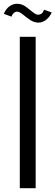

<svg xmlns="http://www.w3.org/2000/svg" viewBox="-20 -984 290 1004"><path d="M83.5 -791.5H166.5V0H83.5ZM69.8 -964.4Q97.2 -964.4 123 -942.9L150.9 -920.9Q153.8 -918.9 157.5 -916.3Q161.1 -913.6 163.1 -912.4Q165 -911.1 168 -909.7Q170.9 -908.2 173.3 -907.7Q175.8 -907.2 179.2 -907.2Q201.7 -907.2 210.4 -933.1L250 -918.9Q243.2 -899.9 224.1 -882.8Q205.1 -865.7 179.2 -865.7Q154.3 -865.7 126 -887.7L98.1 -909.2Q81.1 -922.9 69.8 -922.9Q50.3 -922.9 39.6 -897L0 -911.6Q11.2 -938 29.8 -951.2Q48.3 -964.4 69.8 -964.4Z"/></svg>

Font: Resagnicto
Style: Regular
Weight: 500
Version: Version 0.9991